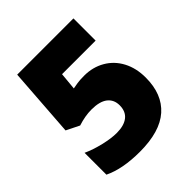

<svg xmlns="http://www.w3.org/2000/svg" viewBox="-198 -843 983 983"><g transform="rotate(-45 293.0 -352.0)"><path d="M324.2 -467.8Q385.7 -467.8 435.3 -439.2Q484.9 -410.6 512.5 -358.4Q540 -306.2 540 -237.8Q540 -118.2 468 -54.2Q396 9.8 250 9.8Q125 9.8 45.9 -28.8V-187Q88.4 -167.5 141.8 -154.8Q195.3 -142.1 233.9 -142.1Q287.6 -142.1 316.4 -164.8Q345.2 -187.5 345.2 -231.9Q345.2 -272.9 315.9 -295.9Q286.6 -318.8 227.1 -318.8Q181.6 -318.8 128.9 -301.8L58.1 -336.9L85 -713.9H492.2V-553.2H249L240.2 -459Q278.3 -466.3 294.4 -467Q310.5 -467.8 324.2 -467.8Z"/></g></svg>

Font: TypoPRO Open Sans
Style: Regular
Weight: 800
Foundry: Ascender Corporation
Version: Version 1.10